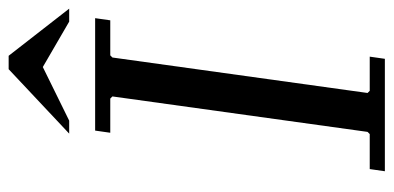

<svg xmlns="http://www.w3.org/2000/svg" viewBox="-253 -657 910 444"><g transform="rotate(-90 202.0 -435.0)"><path d="M296 -635 291 -630 209 -40 214 -35H293L288 0H28L33 -35H114L119 -40L201 -630L196 -635H117L122 -670H382L377 -635ZM374 -730 269 -791 145 -730H115L264 -870H295L404 -730Z"/></g></svg>

Font: Brygada 1918
Style: Italic
Weight: 400
Italic angle: -8°
Designer: Mateusz Machalski | Borys Kosmynka | Przemek Hoffer
Foundry: NIEPODLEGLA 2018
Version: Version 3.006